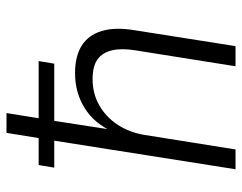

<svg xmlns="http://www.w3.org/2000/svg" viewBox="-97 -648 745 591"><g transform="rotate(-90 275.5 -352.5)"><path d="M50 0 138 -558H55L63 -606H146L162 -705H223L207 -606H383L375 -558H199L171 -377H165Q191 -435 238.5 -464.5Q286 -494 346 -494Q398 -494 430.5 -473.5Q463 -453 475.5 -412Q488 -371 478 -311L429 0H367L416 -308Q423 -351 416 -380.5Q409 -410 388 -425Q367 -440 327 -440Q283 -440 247 -419.5Q211 -399 187.5 -363.5Q164 -328 156 -282L111 0Z"/></g></svg>

Font: Nunito Sans 10pt SemiCondensed Light
Style: Italic
Weight: 300
Width: 4
Italic angle: -9°
Designer: Vernon Adams
Foundry: Vernon Adams
Version: Version 3.101;gftools[0.9.27]